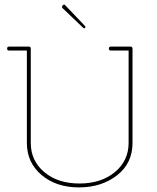

<svg xmlns="http://www.w3.org/2000/svg" viewBox="-20 -811 684 836"><path d="M97 -189V-591H19Q11 -591 11 -599.5Q11 -608 19 -608H106Q114 -608 114 -599V-189Q114 -111 173 -61.5Q232 -12 326 -12Q420 -12 480 -61.5Q540 -111 540 -189V-591H462Q454 -591 454 -599.5Q454 -608 462 -608H549Q557 -608 557 -599V-189Q557 -100 489.5 -47.5Q422 5 323.5 5Q225 5 161 -49Q97 -103 97 -189ZM352 -694Q352 -688 346 -688Q344 -688 341 -691L253 -775Q250 -778 250 -781Q250 -784 253 -787.5Q256 -791 259 -791Q262 -791 266 -786L349 -699Q352 -696 352 -694Z"/></svg>

Font: Flamenco Light
Style: Regular
Weight: 300
Designer: Luciano Vergara
Foundry: Luciano Vergara
Version: Version 1.003